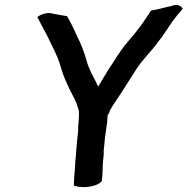

<svg xmlns="http://www.w3.org/2000/svg" viewBox="-20 -773 777 796"><path d="M135 -702 161 -652C168 -639 176 -625 182 -612C197 -578 216 -547 227 -511L236 -482C249 -439 271 -398 290 -361C298 -346 301 -331 307 -314C308 -307 307 -291 307 -283C306 -278 306 -273 306 -266L304 -251V-230C301 -206 298 -174 296 -149L295 -131C291 -101 292 -77 288 -45C287 -29 287 -17 286 -4C321 10 382 2 402 -22C407 -56 404 -82 408 -113L410 -133V-150C411 -157 411 -163 412 -168C413 -179 414 -189 415 -201L424 -264C425 -273 425 -282 426 -292L427 -298C431 -300 434 -308 435 -314C451 -342 464 -360 482 -387C499 -414 514 -438 531 -464L547 -489C573 -529 609 -561 635 -599L650 -618C666 -640 681 -664 696 -686C709 -703 723 -720 737 -736C735 -747 713 -759 694 -749L664 -742C642 -736 623 -732 606 -729C578 -685 549 -644 515 -606C491 -579 469 -546 449 -514L433 -490C419 -467 401 -438 387 -414C371 -450 348 -484 338 -525C328 -561 314 -595 298 -626C286 -654 273 -680 258 -706L200 -716C178 -725 145 -712 135 -702Z"/></svg>

Font: Hussar Pisanka
Style: Kur
Weight: 400
Designer: Robert Jablonski
Foundry: Cannot Into Space Fonts
Version: Version 1.070